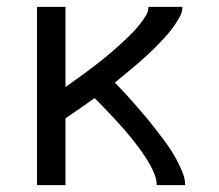

<svg xmlns="http://www.w3.org/2000/svg" viewBox="-20 -540 640 560"><path d="M88 0V-520H171V-286Q183 -295 194.5 -303Q206 -311 217.5 -319.5Q229 -328 240.5 -336.5Q252 -345 263 -353.5Q274 -362 285 -371Q296 -380 307 -389.5Q318 -399 328.5 -408.5Q339 -418 349.5 -428Q360 -438 369.5 -448Q379 -458 388 -469.5Q397 -481 405 -493.5Q413 -506 413 -520H512Q512 -505 504.5 -491.5Q497 -478 488.5 -465.5Q480 -453 470 -441.5Q460 -430 450 -419.5Q440 -409 429 -398Q418 -387 407 -377Q396 -367 384.5 -357Q373 -347 361.5 -337.5Q350 -328 338.5 -318.5Q327 -309 315 -299Q328 -286 340.5 -272.5Q353 -259 365 -245.5Q377 -232 389 -218Q401 -204 413 -189.5Q425 -175 436 -160.5Q447 -146 458 -131.5Q469 -117 479 -101.5Q489 -86 497.5 -69.5Q506 -53 513 -35.5Q520 -18 520 0H437Q437 -16 431 -31Q425 -46 417.5 -59.5Q410 -73 401 -86.5Q392 -100 382.5 -112.5Q373 -125 363 -137.5Q353 -150 342.5 -162Q332 -174 321.5 -185.5Q311 -197 300 -208.5Q289 -220 278 -231.5Q267 -243 256 -254Q235 -239 213.5 -224Q192 -209 171 -195V0Z"/></svg>

Font: Bmono
Style: Regular
Weight: 400
Monospace: yes
Designer: Belleve Invis
Foundry: Belleve Invis
Version: Version 11.2.2; ttfautohint (v1.8.2)